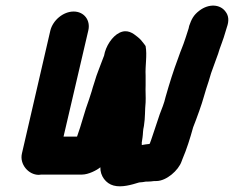

<svg xmlns="http://www.w3.org/2000/svg" viewBox="-20 -579 832 683"><path d="M787 -482C795 -504 794 -523 782 -538C763 -564 723 -567 689 -541C668 -525 661 -510 653 -487L651 -478C648 -469 645 -460 642 -450C641 -446 640 -443 639 -441C630 -413 625 -405 614 -373C596 -325 583 -283 569 -234C564 -211 555 -191 548 -172C545 -165 514 -67 512 -67C503 -66 493 -65 484 -63C485 -66 485 -68 484 -70L487 -90C489 -103 488 -115 492 -131C497 -162 495 -186 498 -215C499 -235 497 -255 498 -276V-310C496 -346 504 -381 498 -415C498 -416 495 -419 490 -426C485 -433 478 -441 469 -448C454 -460 433 -477 404 -462C380 -450 356 -416 350 -380L349 -378C344 -363 335 -343 330 -328L323 -309C318 -291 311 -273 306 -254L297 -226C281 -184 269 -133 254 -93H206L294 -470C303 -507 279 -538 242 -538C205 -538 168 -507 159 -470L58 -33C49 5 81 43 118 43C123 42 129 42 135 42H272C294 42 324 27 337 16C336 47 357 74 384 81C413 89 449 78 475 70C482 70 493 68 499 67H506C513 67 521 66 529 65H536C572 65 615 27 626 -5C627 -8 628 -11 629 -13C644 -48 656 -86 667 -126L677 -152L689 -185C702 -220 710 -255 722 -289L731 -319C735 -332 753 -378 756 -388L761 -404C766 -419 771 -430 776 -446C779 -458 784 -470 787 -482Z"/></svg>

Font: Electronic
Style: UltThkIt
Weight: 900
Version: Version 1.011